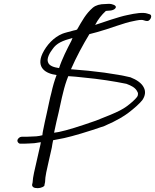

<svg xmlns="http://www.w3.org/2000/svg" viewBox="-20 -775 808 1001"><path d="M85 -26H97C106 -26 118 -26 133 -27C149 -27 168 -29 188 -33C189 -33 192 -33 193 -34C192 -24 189 -14 187 -5L170 70C162 105 151 148 150 176L147 190C149 200 156 206 177 206C193 206 215 197 212 188L215 174C215 146 225 105 233 70L250 -5C252 -18 254 -31 257 -44C275 -47 292 -51 314 -55C363 -66 434 -87 524 -118C596 -149 629 -172 647 -185C665 -198 679 -211 692 -222C706 -235 716 -245 722 -253C738 -276 740 -299 730 -318C719 -342 691 -360 660 -372C584 -390 475 -405 350 -414C378 -478 412 -541 446 -597L484 -607C516 -616 551 -627 588 -640C625 -652 649 -660 671 -664C699 -670 717 -674 730 -669L741 -666C746 -665 751 -665 756 -668C769 -677 774 -698 759 -701L749 -704C727 -712 686 -706 642 -696C601 -688 518 -659 476 -645C491 -674 510 -698 532 -718L542 -719C565 -719 581 -726 584 -737C586 -746 568 -755 547 -755L530 -754C501 -754 480 -748 464 -735C427 -703 408 -666 383 -623C382 -619 369 -617 364 -616C339 -609 317 -604 305 -599C261 -581 223 -541 201 -495C168 -423 217 -391 275 -384C264 -355 255 -324 248 -292C239 -259 233 -225 225 -190C217 -155 210 -123 204 -92C202 -85 202 -77 201 -70C181 -64 156 -63 141 -63C126 -62 114 -62 105 -62H93C84 -62 73 -54 71 -44C69 -36 77 -26 85 -26ZM231 -449C221 -469 240 -501 254 -519C275 -550 306 -563 358 -577L352 -562C331 -522 303 -467 288 -420C260 -424 237 -432 231 -449ZM286 -190C294 -224 300 -258 309 -292C316 -322 325 -351 336 -378C359 -377 386 -374 414 -371C500 -363 575 -351 639 -338C666 -328 687 -317 696 -297C700 -291 700 -286 699 -281C699 -277 697 -273 694 -269C690 -264 683 -256 672 -246C625 -205 605 -195 480 -146C394 -116 331 -96 287 -87L262 -83L264 -93C270 -124 278 -156 286 -190Z"/></svg>

Font: Stray Cat
Style: UltExtObl
Weight: 400
Version: Version 1.0